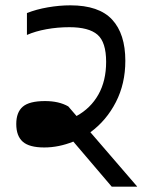

<svg xmlns="http://www.w3.org/2000/svg" viewBox="-20 -700 557 720"><path d="M494 -1V0H399L255 -169Q200 -147 146 -147Q90 -147 65.5 -168.5Q41 -190 41 -235Q41 -279 65.5 -300Q90 -321 149 -321Q201 -321 236 -301L267 -265Q320 -294 349 -345.5Q378 -397 378 -468Q378 -542 345.5 -570Q313 -598 240 -598Q196 -598 154.5 -590.5Q113 -583 81 -569V-651Q116 -665 159.5 -672.5Q203 -680 244 -680Q351 -680 400.5 -626.5Q450 -573 450 -472Q450 -386 414.5 -317Q379 -248 319 -204Z"/></svg>

Font: Rhodium Libre
Style: Regular
Weight: 400
Designer: James Puckett
Foundry: Dunwich Type Founders
Version: Version 1.001; ttfautohint (v1.3)